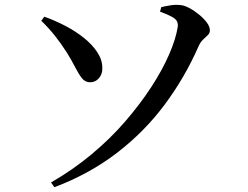

<svg xmlns="http://www.w3.org/2000/svg" viewBox="-20 -748 1040 805"><path d="M194 17Q286 -36 364.5 -101.5Q443 -167 505.5 -239.5Q568 -312 614.5 -383.5Q661 -455 689 -519.5Q717 -584 725 -634Q727 -647 722.5 -657.5Q718 -668 701 -677.5Q684 -687 651 -699L656 -718Q672 -722 693.5 -725.5Q715 -729 734 -727Q752 -726 773.5 -714.5Q795 -703 815 -686.5Q835 -670 847.5 -653Q860 -636 860 -621Q860 -609 851 -600.5Q842 -592 831 -581.5Q820 -571 812 -553Q755 -423 670.5 -309.5Q586 -196 471 -107.5Q356 -19 208 37ZM358 -403Q337 -403 323.5 -420Q310 -437 295.5 -465.5Q281 -494 260 -528Q235 -567 209.5 -599Q184 -631 153 -661L166 -678Q211 -662 254 -639.5Q297 -617 332 -589Q367 -561 388 -529Q409 -497 409 -463Q410 -438 395 -420.5Q380 -403 358 -403Z"/></svg>

Font: Noto Serif TC SemiBold
Style: Regular
Weight: 600
Version: Version 2.002-H1;hotconv 1.1.0;makeotfexe 2.6.0